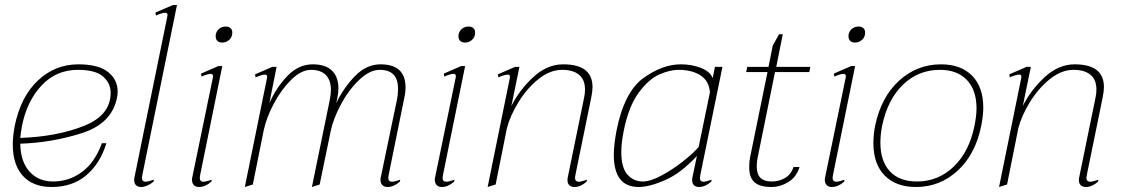

<svg xmlns="http://www.w3.org/2000/svg" viewBox="-20 -737 4483 767"><path d="M61 -163Q62 -92 97.5 -52Q133 -12 192 -12Q256 -12 307.5 -50Q359 -88 387 -165H405Q381 -85 325.5 -37.5Q270 10 186 10Q112 10 71.5 -34.5Q31 -79 31 -160Q31 -192 39 -235Q63 -351 131.5 -415.5Q200 -480 293 -480Q373 -480 411.5 -449.5Q450 -419 450 -371Q450 -359 447 -345Q426 -243 306.5 -205Q187 -167 61 -163ZM422 -366Q422 -405 391.5 -431.5Q361 -458 291 -458Q205 -458 146.5 -396Q88 -334 68 -235Q62 -201 61 -186Q206 -191 314 -233.5Q422 -276 422 -366Z M516 -18Q516 -24 517 -28L649 -674V-678Q649 -686 640 -686Q628 -686 603 -675L601 -687L671 -717H687L549 -40Q547 -30 547 -27Q547 -11 562 -11Q569 -11 595 -19L593 -11Q581 -1 568 4.5Q555 10 544 10Q531 10 523.5 3Q516 -4 516 -18Z M842 -599Q845 -614 856 -622.5Q867 -631 882 -631Q894 -631 901 -624.5Q908 -618 908 -607Q908 -589 896 -578Q884 -567 868 -567Q853 -567 846.5 -575.5Q840 -584 842 -599ZM747 -19Q747 -25 748 -28L831 -430V-433Q831 -442 821 -442Q815 -442 804 -438.5Q793 -435 785 -431L783 -443L852 -473H868L780 -40Q778 -30 778 -27Q778 -11 793 -11Q802 -11 826 -19L824 -11Q800 10 775 10Q762 10 754.5 2.5Q747 -5 747 -19Z M1533 -40Q1531 -30 1531 -27Q1531 -11 1546 -11Q1555 -11 1579 -19L1577 -11Q1553 10 1528 10Q1515 10 1507.5 2.5Q1500 -5 1500 -19Q1500 -25 1501 -28L1565 -335Q1570 -358 1570 -383Q1570 -458 1497 -458Q1457 -458 1415 -418Q1373 -378 1342 -320Q1311 -262 1301 -213L1257 0L1226 10L1297 -336Q1302 -361 1302 -377Q1302 -417 1281.5 -437.5Q1261 -458 1223 -458Q1184 -458 1144.5 -419.5Q1105 -381 1075 -325Q1045 -269 1034 -219L990 0L958 10L1047 -427V-431Q1047 -439 1039 -439Q1026 -439 1001 -428L999 -440L1068 -470H1085L1056 -325Q1084 -388 1128.5 -434Q1173 -480 1229 -480Q1281 -480 1306.5 -454.5Q1332 -429 1332 -384Q1332 -367 1327 -342L1323 -325Q1353 -387 1398.5 -433.5Q1444 -480 1500 -480Q1600 -480 1600 -388Q1600 -367 1594 -341Z M1812 -599Q1815 -614 1826 -622.5Q1837 -631 1852 -631Q1864 -631 1871 -624.5Q1878 -618 1878 -607Q1878 -589 1866 -578Q1854 -567 1838 -567Q1823 -567 1816.5 -575.5Q1810 -584 1812 -599ZM1717 -19Q1717 -25 1718 -28L1801 -430V-433Q1801 -442 1791 -442Q1785 -442 1774 -438.5Q1763 -435 1755 -431L1753 -443L1822 -473H1838L1750 -40Q1748 -30 1748 -27Q1748 -11 1763 -11Q1772 -11 1796 -19L1794 -11Q1770 10 1745 10Q1732 10 1724.5 2.5Q1717 -5 1717 -19Z M2279 -40Q2277 -30 2277 -27Q2277 -11 2293 -11Q2301 -11 2325 -19L2323 -11Q2299 10 2275 10Q2262 10 2254.5 3Q2247 -4 2247 -17Q2247 -24 2248 -28L2313 -345Q2317 -362 2317 -379Q2317 -419 2293 -438.5Q2269 -458 2226 -458Q2177 -458 2131 -421Q2085 -384 2051.5 -329.5Q2018 -275 2005 -225L1960 0L1928 10L2017 -427V-431Q2017 -439 2009 -439Q1996 -439 1971 -428L1969 -440L2038 -470H2055L2023 -314Q2056 -379 2111 -429.5Q2166 -480 2230 -480Q2347 -480 2347 -389Q2347 -373 2342 -348Z M2432 -119Q2432 -158 2443 -216Q2474 -370 2550 -425Q2626 -480 2700 -480Q2743 -480 2779.5 -466Q2816 -452 2827 -425L2836 -470H2866L2778 -40Q2776 -30 2776 -26Q2776 -11 2791 -11Q2799 -11 2823 -19L2821 -11Q2797 10 2772 10Q2760 10 2752.5 3Q2745 -4 2745 -17Q2745 -24 2746 -28L2764 -114Q2700 -45 2637 -17.5Q2574 10 2531 10Q2432 10 2432 -119ZM2771 -150 2816 -368Q2813 -413 2779 -435.5Q2745 -458 2690 -458Q2656 -458 2614 -439.5Q2572 -421 2532 -367.5Q2492 -314 2472 -216Q2462 -167 2462 -130Q2462 -67 2486.5 -39.5Q2511 -12 2548 -12Q2578 -12 2622 -35.5Q2666 -59 2708 -92Q2750 -125 2771 -150Z M3009 -119Q3003 -92 3003 -72Q3003 -41 3018 -26.5Q3033 -12 3063 -12Q3092 -12 3116 -26Q3140 -40 3150 -70H3174Q3162 -30 3129.5 -10Q3097 10 3062 10Q3016 10 2994.5 -8.5Q2973 -27 2973 -68Q2973 -94 2978 -116L3046 -449H2961L2965 -470H3050L3067 -555L3092 -600H3107L3081 -470H3217L3213 -449H3076Z M3370 -599Q3373 -614 3384 -622.5Q3395 -631 3410 -631Q3422 -631 3429 -624.5Q3436 -618 3436 -607Q3436 -589 3424 -578Q3412 -567 3396 -567Q3381 -567 3374.5 -575.5Q3368 -584 3370 -599ZM3275 -19Q3275 -25 3276 -28L3359 -430V-433Q3359 -442 3349 -442Q3343 -442 3332 -438.5Q3321 -435 3313 -431L3311 -443L3380 -473H3396L3308 -40Q3306 -30 3306 -27Q3306 -11 3321 -11Q3330 -11 3354 -19L3352 -11Q3328 10 3303 10Q3290 10 3282.5 2.5Q3275 -5 3275 -19Z M3469 -165Q3469 -200 3476 -235Q3500 -349 3571.5 -414.5Q3643 -480 3739 -480Q3819 -480 3863.5 -434.5Q3908 -389 3908 -307Q3908 -277 3900 -235Q3877 -121 3806 -55.5Q3735 10 3639 10Q3559 10 3514 -36Q3469 -82 3469 -165ZM3873 -235Q3881 -275 3881 -304Q3881 -377 3842.5 -417.5Q3804 -458 3735 -458Q3649 -458 3587.5 -399Q3526 -340 3504 -235Q3497 -200 3497 -167Q3497 -93 3535 -52.5Q3573 -12 3643 -12Q3728 -12 3790 -71.5Q3852 -131 3873 -235Z M4322 -40Q4320 -30 4320 -27Q4320 -11 4336 -11Q4344 -11 4368 -19L4366 -11Q4342 10 4318 10Q4305 10 4297.5 3Q4290 -4 4290 -17Q4290 -24 4291 -28L4356 -345Q4360 -362 4360 -379Q4360 -419 4336 -438.5Q4312 -458 4269 -458Q4220 -458 4174 -421Q4128 -384 4094.5 -329.5Q4061 -275 4048 -225L4003 0L3971 10L4060 -427V-431Q4060 -439 4052 -439Q4039 -439 4014 -428L4012 -440L4081 -470H4098L4066 -314Q4099 -379 4154 -429.5Q4209 -480 4273 -480Q4390 -480 4390 -389Q4390 -373 4385 -348Z"/></svg>

Font: Taviraj Thin
Style: Italic
Weight: 250
Italic angle: -12°
Designer: Katatrad Team
Foundry: CadsonDemak
Version: Version 1.001